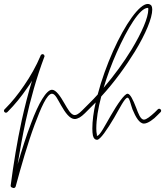

<svg xmlns="http://www.w3.org/2000/svg" viewBox="-30 -671 835 971"><path d="M-7 -118C-11 -114 -11 -108 -7 -104C-3 -100 3 -100 7 -104L12 -109C43 -140 77 -181 109 -228C117 -239 125 -251 132 -263C112 -198 95 -130 80 -63C56 48 38 160 24 267C23 271 26 276 30 277L35 279C41 282 47 278 49 273C76 173 110 54 145 -40C177 -125 207 -197 233 -197C250 -197 263 -165 279 -138C300 -101 323 -69 348 -69C355 -69 364 -72 373 -77C381 -82 390 -89 399 -98L405 -104C409 -108 409 -114 405 -118C401 -122 395 -122 391 -118L385 -112C377 -104 370 -98 363 -94C358 -91 353 -89 348 -89C328 -89 312 -121 296 -148C275 -185 253 -217 233 -217C205 -217 165 -150 127 -47C103 15 80 89 59 160C71 88 84 14 100 -59C124 -169 155 -279 194 -383V-384C194 -383 194 -384 195 -384C195 -384 195 -384 195 -386C195 -385 195 -386 195 -387V-388C195 -389 195 -389 195 -389C195 -390 194 -390 194 -390C194 -391 194 -391 194 -391C194 -392 194 -392 193 -392C193 -393 193 -393 193 -393C192 -394 192 -394 192 -394C192 -395 191 -395 191 -395L190 -396H189H188C189 -396 188 -396 188 -397C188 -397 187 -397 186 -397C186 -397 186 -397 185 -397H184H183C183 -397 182 -397 182 -396C181 -396 181 -396 181 -396C180 -396 180 -396 180 -395C179 -395 179 -395 179 -395C178 -394 178 -394 178 -394L177 -393C177 -393 177 -392 176 -392V-391C153 -336 123 -284 92 -239C61 -193 29 -154 -2 -123Z M391 -118C387 -114 387 -108 391 -104C395 -100 401 -100 405 -104L437 -136C443 -142 449 -148 454 -153C443 -105 437 -59 437 -21C437 -7 438 6 440 15C444 31 452 36 461 36C477 36 512 -16 547 -75C575 -123 601 -177 615 -177C625 -177 631 -142 640 -118C656 -79 675 -46 698 -46C707 -46 720 -51 733 -60C745 -68 757 -78 767 -89L782 -104C786 -108 786 -114 782 -118C778 -122 772 -122 768 -118L753 -103C743 -94 732 -84 722 -77C713 -71 705 -66 698 -66C680 -66 669 -99 659 -125C643 -167 628 -197 615 -197C600 -197 564 -145 530 -86C502 -38 475 16 461 16C459 16 460 11 460 10C458 2 457 -9 457 -21C457 -67 466 -123 482 -183C549 -256 607 -337 652 -410C707 -500 740 -580 740 -623C740 -632 738 -638 736 -642C732 -647 726 -651 717 -651C675 -651 603 -549 542 -413C511 -343 483 -266 464 -193C451 -178 437 -164 423 -150ZM560 -405C614 -527 677 -631 717 -631C718 -631 719 -632 719 -631C720 -629 720 -626 720 -623C720 -582 687 -506 635 -420C597 -358 549 -291 494 -227C512 -287 535 -349 560 -405Z"/></svg>

Font: Mistral SingleLine OTF-SVG Regular
Style: Regular
Weight: 300
Designer: François Chastanet, Élisa Garzelli, Anais Alves, Morgane Autin
Foundry: institut supérieur des arts et du design Toulouse / isdaT
Version: Version 1.000;hotconv 1.0.117;makeotfexe 2.5.65602 DEVELOPME